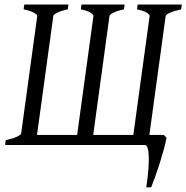

<svg xmlns="http://www.w3.org/2000/svg" viewBox="-20 -635 816 841"><path d="M709.5 -31.7Q705.1 -8.3 697.3 20.3Q689.5 48.8 680.2 78.4Q670.9 107.9 660.9 135.7Q650.9 163.6 642.1 185.5H620.6Q626.5 147.9 629.4 114.3Q632.3 80.6 631.8 55.2Q631.3 29.8 627 14.9Q622.6 0 614.3 0H2.4L4.9 -21Q36.1 -27.8 54 -36.1Q71.8 -44.4 72.8 -51.3L143.1 -564.5Q144 -570.3 129.4 -578.9Q114.7 -587.4 83.5 -594.2L86.4 -615.2H279.8L276.9 -594.2Q246.1 -587.4 230.2 -579.3Q214.4 -571.3 213.4 -564.5L142.1 -43.9H317.9L389.2 -564.5Q390.1 -570.3 377.7 -578.9Q365.2 -587.4 334 -594.2L336.9 -615.2H525.9L522.9 -594.2Q492.2 -587.4 476.3 -579.3Q460.4 -571.3 459.5 -564.5L388.2 -43.9H564L635.3 -564.5Q636.2 -570.3 623.8 -578.9Q611.3 -587.4 580.1 -594.2L583 -615.2H776.4L773.4 -594.2Q742.7 -587.4 724.6 -579.3Q706.5 -571.3 705.6 -564.5L634.3 -43.9H697.8Z"/></svg>

Font: Gentium Plus Cyr
Style: Italic
Weight: 400
Italic angle: -8°
Designer: J. Victor Gaultney, Annie Olsen, Iska Routamaa, Becca Hirsbrunner
Foundry: SIL International
Version: Version 5.000